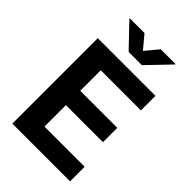

<svg xmlns="http://www.w3.org/2000/svg" viewBox="-275 -1052 1156 1156"><g transform="rotate(45 303.5 -474.0)"><path d="M64.5 0V-727.5H555.7V-603.5H213.9V-428.7H529.3V-306.6H213.9V-124H556.2V0ZM241.7 -948.2 311 -865.2 379.9 -948.2H505.9V-944.8L367.2 -800.3H254.4L116.2 -944.8V-948.2Z"/></g></svg>

Font: Inter 16pt
Style: Bold
Weight: 700
Version: Version 4.001;git-66647c0bb